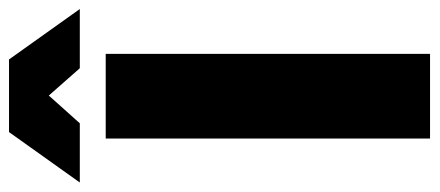

<svg xmlns="http://www.w3.org/2000/svg" viewBox="-314 -662 950 415"><g transform="rotate(-90 160.5 -455.0)"><path d="M68 -701H251V0H68ZM348 -757H220L161 -824L101 -757H-27L82 -910H239Z"/></g></svg>

Font: Gontserrat
Style: Bold
Weight: 700
Designer: Julieta Ulanovsky
Foundry: Julieta Ulanovsky
Version: Version 6.001